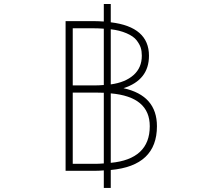

<svg xmlns="http://www.w3.org/2000/svg" viewBox="-20 -836 1040 942"><path d="M523.4 -692.4V-421.9Q594.7 -431.6 635.3 -467.8Q675.8 -503.9 675.8 -562.5Q675.8 -585 670.4 -602.1Q665 -619.1 649.9 -638.7Q634.8 -658.2 600.6 -672.9Q566.4 -687.5 523.4 -692.4ZM489.3 -695.3Q460.9 -697.3 436.5 -697.3H336.9V-417H447.3Q464.8 -417 489.3 -418.9ZM489.3 -365.2V-380.9Q481.4 -381.8 447.3 -381.8H336.9V-32.2H447.3Q464.8 -32.2 489.3 -34.2ZM523.4 -365.2V-37.1Q618.2 -45.9 666.5 -90.8Q714.8 -135.7 714.8 -216.8Q714.8 -361.3 523.4 -377.9ZM585.9 -403.3Q750 -367.2 750 -216.8Q750 -22.5 523.4 -2V85.9H489.3V0Q464.8 2 447.3 2H301.8V-732.4H436.5Q459 -732.4 489.3 -730.5V-816.4H523.4V-726.6Q710.9 -704.1 710.9 -562.5Q710.9 -443.4 585.9 -403.3Z"/></svg>

Font: Gen Shin Gothic Monospace ExtraLight
Style: Regular
Weight: 200
Designer: [Source Han Sans]
Ryoko NISHIZUKA  (kana & ideographs); Paul D. Hunt (Latin, Greek & Cyrillic); Wenlong ZHANG  (bopomofo
Version: Version 1.002.20150607